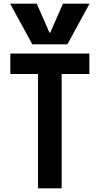

<svg xmlns="http://www.w3.org/2000/svg" viewBox="-20 -1020 540 1040"><path d="M35 -1000H179L248 -843H252L321 -1000H465L345 -780H155ZM186 0V-619H36V-730H464V-619H314V0Z"/></svg>

Font: M PLUS 1 Code SemiBold
Style: Regular
Weight: 600
Designer: Coji Morishita
Foundry: UNDERFOREST DESIGN
Version: Version 1.005